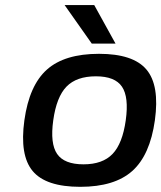

<svg xmlns="http://www.w3.org/2000/svg" viewBox="-20 -720 630 750"><path d="M366.7 -509.8Q500.5 -509.8 552.2 -448.2Q604 -386.7 585 -250Q565.9 -113.8 496.6 -52Q427.2 9.8 293.5 9.8Q159.2 9.8 107.7 -51.8Q56.2 -113.3 75.2 -250Q94.2 -386.7 163.3 -448.2Q232.4 -509.8 366.7 -509.8ZM188 -250Q175.3 -159.2 203.1 -118.7Q231 -78.1 306.2 -78.1Q380.9 -78.1 419.7 -118.7Q458.5 -159.2 471.2 -250Q483.9 -340.8 456.5 -381.3Q429.2 -421.9 354.5 -421.9Q278.8 -421.9 239.7 -381.6Q200.7 -341.3 188 -250ZM431.2 -549.8H338.4L232.4 -700.2H348.1Z"/></svg>

Font: Fivo Sans Med
Style: Regular
Weight: 450
Designer: Alexander Slobzheninov
Foundry: Alexander Slobzheninov
Version: 1.0